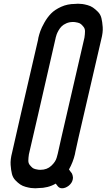

<svg xmlns="http://www.w3.org/2000/svg" viewBox="-20 -814 571 1030"><path d="M197 97Q232 97 255 75.5Q278 54 284 32L290 10L309 -75L433 -612Q436 -632 436 -646Q436 -660 428.5 -669.5Q421 -679 414.5 -684.5Q408 -690 397.5 -692.5Q387 -695 382 -695.5Q377 -696 373 -696H371Q352 -696 336 -689Q320 -682 310.5 -672.5Q301 -663 294 -650.5Q287 -638 284 -629.5Q281 -621 279 -613L278 -608L185 -202L135 14Q132 34 132 48Q132 62 140 71.5Q148 81 154 86Q160 91 170.5 93.5Q181 96 186 96.5Q191 97 196 97ZM360 109Q362 111 364.5 114.5Q367 118 370 129Q373 140 370 150Q366 168 349 182Q331 196 313 196Q298 196 289 184L279 171Q238 195 185 195Q178 196 169 196Q157 196 146 194.5Q135 193 118 188.5Q101 184 88.5 175.5Q76 167 62.5 153Q49 139 44 119Q39 99 37 70.5Q35 42 45 4L93 -207L184 -600Q185 -605 186 -612Q190 -629 196.5 -647.5Q203 -666 218.5 -693.5Q234 -721 254 -741.5Q274 -762 308 -777.5Q342 -793 383 -793Q389 -794 398 -794Q410 -794 421.5 -792.5Q433 -791 449.5 -786.5Q466 -782 478.5 -773.5Q491 -765 505 -751Q519 -737 524 -717Q529 -697 531 -668.5Q533 -640 523 -602L401 -75L384 2Q384 6 382 13Q372 56 350 95Z"/></svg>

Font: Soda Fountain
Style: RegularOblique
Weight: 400
Version: Version 1.0